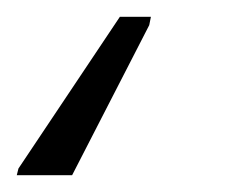

<svg xmlns="http://www.w3.org/2000/svg" viewBox="-65 -50 278 229"><path d="M-45 159 -43 151 78 -30H115L113 -20L21 159Z"/></svg>

Font: Noto Sans SemiCondensed Light
Style: Italic
Weight: 300
Width: 4
Italic angle: -12°
Designer: Monotype Design Team
Foundry: Monotype Imaging Inc.
Version: Version 2.013; ttfautohint (v1.8.4.7-5d5b)